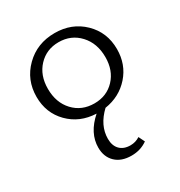

<svg xmlns="http://www.w3.org/2000/svg" viewBox="-178 -597 949 1011"><g transform="rotate(-30 296.5 -91.0)"><path d="M336 3Q265 70 265 151Q265 193 288 216.5Q311 240 352 240Q383 240 409 223L427 260Q385 290 330 290Q268 290 233 256Q198 222 198 166Q198 78 280 6Q180 2 115 -64Q50 -130 50 -228Q50 -331 121.5 -401.5Q193 -472 300 -472Q404 -472 473.5 -404.5Q543 -337 543 -235Q543 -142 485 -76.5Q427 -11 336 3ZM123 -235Q123 -151 172 -98.5Q221 -46 298 -46Q373 -46 421 -97Q469 -148 469 -229Q469 -313 419.5 -366.5Q370 -420 294 -420Q220 -420 171.5 -368.5Q123 -317 123 -235Z"/></g></svg>

Font: EauTestSC
Style: Regular
Weight: 400
Designer: Christian Thalmann (Catharsis Fonts)
Version: Version 0.001;PS 000.001;hotconv 1.0.88;makeotf.lib2.5.64775